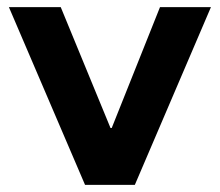

<svg xmlns="http://www.w3.org/2000/svg" viewBox="-20 -520 618 540"><path d="M219.2 0 5 -500H150.8L290.8 -160H294.2L430 -500H573.3L359.2 0Z"/></svg>

Font: Funnel Display Light
Style: Bold
Weight: 700
Version: Version 1.000